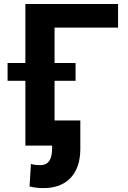

<svg xmlns="http://www.w3.org/2000/svg" viewBox="-20 -731 641 964"><path d="M572.8 -592.3H253.9V0H107.4V-710.9H572.8ZM359.4 -325.2H18.1V-414.6H359.4ZM383.3 -126V19.5Q382.3 112.3 333.7 162.8Q285.2 213.4 197.8 213.4Q160.2 213.4 128.4 205.1L135.3 92.3Q156.2 98.1 183.1 98.1Q241.7 98.1 241.7 14.2V-126Z"/></svg>

Font: MAUL Bold
Style: Bold
Weight: 700
Designer: MAUL
Version: Version 1.0; 2020; ttfautohint (v1.8.3)